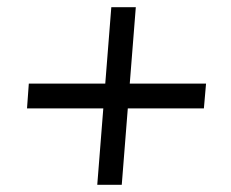

<svg xmlns="http://www.w3.org/2000/svg" viewBox="-20 -554 640 533"><path d="M552 -322 546 -253H55L60 -322ZM289 -534H357L318 -41H250Z"/></svg>

Font: Muli Medium
Style: Italic
Weight: 500
Italic angle: -4.541°
Designer: Vernon Adams
Foundry: Vernon Adams
Version: Version 2.100; ttfautohint (v1.8.1.43-b0c9)